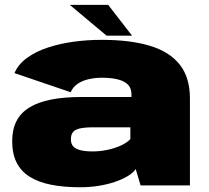

<svg xmlns="http://www.w3.org/2000/svg" viewBox="-20 -761 856 788"><path d="M309.5 7.5Q348 7.5 384.2 1.8Q420.5 -4 450.8 -14.2Q481 -24.5 503.5 -37.8Q526 -51 537 -67L557 0H759.5V-357Q759.5 -442.5 718.2 -495.2Q677 -548 596.2 -572.8Q515.5 -597.5 396.5 -597.5Q339 -597.5 282.2 -589.8Q225.5 -582 176.2 -565.8Q127 -549.5 91 -523.5Q55 -497.5 39.5 -461L270 -382.5Q280 -405 300 -418Q320 -431 346 -436.5Q372 -442 398 -442Q436 -442 463.2 -435.2Q490.5 -428.5 505 -413.8Q519.5 -399 519.5 -373.5V-363H316Q244 -363 190.2 -352.5Q136.5 -342 100.8 -320Q65 -298 47.5 -263.8Q30 -229.5 30 -181.5Q30 -130.5 48 -94.2Q66 -58 102 -35.5Q138 -13 189.8 -2.8Q241.5 7.5 309.5 7.5ZM359.5 -139.5Q339 -139.5 322.5 -142Q306 -144.5 294.5 -150Q283 -155.5 277 -165Q271 -174.5 271 -189.5Q271 -204.5 276.5 -214.2Q282 -224 292.8 -229Q303.5 -234 320.8 -236.2Q338 -238.5 361 -238.5H515V-190Q502 -176 477 -164.2Q452 -152.5 421.2 -146Q390.5 -139.5 359.5 -139.5ZM417.5 -614.5H522L424 -741H266.5Z"/></svg>

Font: Anybody SemiExpanded Black
Style: Regular
Weight: 900
Width: 6
Version: Version 1.113;gftools[0.9.25]